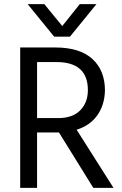

<svg xmlns="http://www.w3.org/2000/svg" viewBox="-20 -902 588 922"><path d="M316 -726H240L113 -882H193L279 -777L363 -882H443ZM263 -266H158V0H77V-674H246Q363 -674 423.5 -619Q484 -564 484 -467Q482 -397 447 -348Q412 -299 348 -279L525 0H428ZM251 -604H158V-335H260Q329 -335 365.5 -372.5Q402 -410 402 -469Q402 -604 251 -604Z"/></svg>

Font: Hind Jalandhar
Style: Regular
Weight: 400
Designer: Namrata Goyal
Foundry: Indian Type Foundry
Version: Version 0.702;PS 1.0;hotconv 1.0.81;makeotf.lib2.5.63406